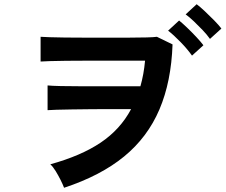

<svg xmlns="http://www.w3.org/2000/svg" viewBox="-20 -885 1067 908"><path d="M283 3Q277 -13 266.5 -34Q256 -55 243.5 -75.5Q231 -96 218 -108Q363 -148 456 -210.5Q549 -273 600 -369H481Q447 -369 404.5 -368.5Q362 -368 320.5 -367.5Q279 -367 247.5 -366Q216 -365 205 -364V-481Q223 -479 267.5 -478Q312 -477 369.5 -477Q427 -477 481 -477H644Q652 -505 657.5 -535Q663 -565 666 -598H458Q424 -598 380 -598Q336 -598 292.5 -597.5Q249 -597 216 -596Q183 -595 172 -594V-711Q185 -710 215.5 -709Q246 -708 287 -707.5Q328 -707 372.5 -707Q417 -707 458 -707Q468 -707 478.5 -707Q489 -707 500 -707Q546 -707 592 -707Q638 -707 673.5 -708Q709 -709 722 -711L796 -675Q790 -499 734 -367.5Q678 -236 567 -145Q456 -54 283 3ZM888 -622Q867 -652 834 -686Q801 -720 775 -740L827 -788Q842 -776 864.5 -754.5Q887 -733 908.5 -710Q930 -687 942 -671ZM973 -701Q959 -721 938.5 -742.5Q918 -764 897 -784Q876 -804 858 -817L910 -865Q925 -854 948 -832.5Q971 -811 993 -788.5Q1015 -766 1027 -750Z"/></svg>

Font: Zen Kaku Gothic New
Style: Bold
Weight: 700
Designer: Yoshimichi Ohira
Foundry: Positype
Version: Version 1.002